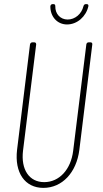

<svg xmlns="http://www.w3.org/2000/svg" viewBox="-20 -906 500 934"><path d="M306 -787C356 -787 399 -826 410 -876C411 -882 408 -886 402 -886H398C392 -886 388 -883 386 -876C377 -838 345 -811 309 -811C274 -811 248 -838 249 -876C249 -883 246 -886 240 -886H236C230 -886 226 -882 225 -876C224 -826 258 -787 306 -787ZM191 8C282 8 352 -66 366 -177L429 -690C430 -696 426 -700 421 -700H411C405 -700 401 -696 400 -690L336 -173C325 -81 268 -20 195 -20C122 -20 81 -81 92 -173L156 -690C156 -696 153 -700 147 -700H137C132 -700 127 -696 126 -690L63 -177C50 -66 101 8 191 8Z"/></svg>

Font: Barlow Condensed Thin
Style: Italic
Weight: 250
Width: 3
Italic angle: -7°
Designer: Jeremy Tribby
Foundry: Tribby Type
Version: Version 1.422;hotconv 1.0.109;makeotfexe 2.5.65596